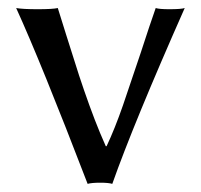

<svg xmlns="http://www.w3.org/2000/svg" viewBox="-20 -452 497 475"><path d="M196.8 2.9Q81.1 -298.3 20 -432.1Q36.1 -429.2 73.2 -429.2Q109.9 -429.2 123 -432.1L143.6 -366.2L167 -292.5Q173.8 -270 187.7 -229.5Q201.7 -189 214.4 -156Q227.1 -123 241.7 -90.3H243.7Q264.2 -133.8 284.2 -191.4L328.1 -321.3Q351.6 -393.6 365.2 -432.1Q374 -429.2 398.9 -429.2Q428.2 -429.2 437 -432.1Q310.5 -146.5 257.8 2.9Q249 0 228 0Q206.5 0 196.8 2.9Z"/></svg>

Font: Linux Biolinum G
Style: Regular
Weight: 400
Designer: Philipp H. Poll
Foundry: Philipp H. Poll
Version: Version 1.1.0 ; ttfautohint (v1.6)